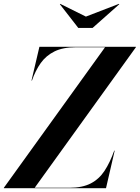

<svg xmlns="http://www.w3.org/2000/svg" viewBox="-72 -998 740 1018"><path d="M-51.5 0V-2.5L485 -747.5H330.5Q262 -747.5 217.2 -725.5Q172.5 -703.5 144.2 -664Q116 -624.5 97.5 -571H95L137 -750H648.5V-747.5L112 -2.5H296.5Q365 -2.5 409.2 -25.5Q453.5 -48.5 482.2 -92.2Q511 -136 533.5 -199H536L490 0ZM343 -850 245.5 -975.5 247.5 -977.5 383.5 -910 558.5 -977.5 560.5 -975.5 419 -850Z"/></svg>

Font: Bodoni Moda 72pt SemiBold
Style: Italic
Weight: 600
Italic angle: -13°
Designer: Owen Earl
Foundry: indestructible type
Version: Version 2.004